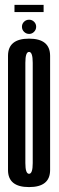

<svg xmlns="http://www.w3.org/2000/svg" viewBox="-20 -765 241 789"><path d="M99.4 3.8Q12.9 3.8 12.9 -66.2Q12.9 -136.2 12.9 -300.6Q12.9 -464.9 12.9 -535.6Q12.9 -606.2 99.4 -606.2Q185.9 -606.2 185.9 -535.6Q185.9 -464.9 185.9 -300.6Q185.9 -136.2 185.9 -66.2Q185.9 3.8 99.4 3.8ZM99.4 -50.8Q114.5 -50.8 114.5 -94.8Q114.5 -138.9 114.5 -300.6Q114.5 -462.3 114.5 -507Q114.5 -551.7 99.4 -551.7Q84.2 -551.7 84.2 -507Q84.2 -462.3 84.2 -300.6Q84.2 -138.9 84.2 -94.8Q84.2 -50.8 99.4 -50.8ZM99.7 -625.6Q87.7 -625.6 78.9 -634.2Q70.2 -642.8 70.2 -655.1Q70.2 -667.2 78.8 -675.6Q87.4 -684 99.7 -684Q111.4 -684 120 -675.6Q128.6 -667.2 128.6 -655.1Q128.6 -643.1 120.1 -634.4Q111.7 -625.6 99.7 -625.6ZM39.5 -715.5V-745H159.2V-715.5Z"/></svg>

Font: Anybody UltraCondensed Thin
Style: Regular
Weight: 100
Width: 1
Designer: Tyler Finck
Foundry: Etcetera Type Company
Version: Version 1.110